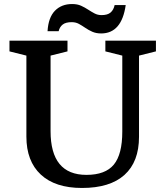

<svg xmlns="http://www.w3.org/2000/svg" viewBox="-20 -922 820 953"><path d="M587 -269V-646L503 -667V-720H754V-667L670 -646V-243Q670 -119 598 -54Q526 11 387 11Q254 11 182.5 -55.5Q111 -122 111 -244V-646L27 -667V-720H315V-667L231 -646V-271Q231 -54 409 -54Q503 -54 545 -105Q587 -156 587 -269ZM216 -767Q220 -835 252.5 -868.5Q285 -902 338 -902Q364 -902 382.5 -893.5Q401 -885 417 -874.5Q433 -864 449 -855.5Q465 -847 484 -847Q514 -847 529 -860Q544 -873 549 -897H604Q584 -756 482 -756Q457 -756 438 -764.5Q419 -773 403 -784Q387 -795 371.5 -803.5Q356 -812 336 -812Q306 -812 291 -800Q276 -788 271 -767Z"/></svg>

Font: Domine SemiBold
Style: Regular
Weight: 600
Designer: Pablo Impallari, Rodrigo Fuenzalida, Brenda Gallo
Foundry: Pablo Impallari, Rodrigo Fuenzalida, Brenda Gallo
Version: Version 2.000